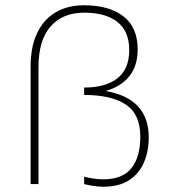

<svg xmlns="http://www.w3.org/2000/svg" viewBox="-20 -698 650 728"><path d="M371 10Q352 10 331 6.5Q310 3 299 0V-28Q310 -25 331 -21.5Q352 -18 371 -18Q444 -18 478 -60Q512 -102 512 -180Q512 -265 457 -301.5Q402 -338 299 -338V-366Q380 -366 425 -401Q470 -436 470 -508Q470 -580 425 -615Q380 -650 299 -650Q218 -650 172 -598Q126 -546 126 -444V0H96V-444Q96 -520 120.5 -572Q145 -624 190.5 -651Q236 -678 299 -678Q394 -678 448 -636Q502 -594 502 -511Q502 -448 470 -408.5Q438 -369 380 -353Q462 -339 503 -295Q544 -251 544 -177Q544 -125 526 -82.5Q508 -40 470 -15Q432 10 371 10Z"/></svg>

Font: Gantari Thin
Style: Regular
Weight: 250
Designer: Anugrah Pasau
Foundry: Lafontype
Version: Version 1.000